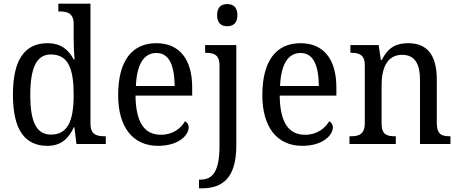

<svg xmlns="http://www.w3.org/2000/svg" viewBox="-20 -780 2485 1040"><path d="M237 10C310 10 352 -29 380 -91H383L394 0H553V-42H545C504 -42 470 -51 470 -110V-760H296V-718H304C344 -718 379 -709 379 -650V-566C379 -532 381 -490 384 -458H379C352 -510 310 -546 238 -546C116 -546 50 -460 50 -267C50 -75 116 10 237 10ZM256 -51C176 -51 144 -122 144 -266C144 -408 176 -485 255 -485C350 -485 379 -408 379 -267C379 -126 348 -51 256 -51Z M836 10C949 10 1002 -49 1002 -90C1002 -107 992 -119 982 -123C960 -85 916 -50 852 -50C763 -50 716 -115 714 -262H1021V-306C1021 -464 948 -546 827 -546C695 -546 620 -451 620 -264C620 -91 700 10 836 10ZM926 -314H716C721 -430 758 -493 827 -493C899 -493 925 -421 926 -314Z M1211 -638C1241 -638 1266 -653 1266 -698C1266 -743 1241 -758 1211 -758C1180 -758 1156 -743 1156 -698C1156 -653 1180 -638 1211 -638ZM1058 240H1073C1183 240 1260 187 1260 8V-536H1091V-494H1095C1136 -494 1169 -485 1169 -426V9C1169 151 1131 193 1065 193H1058Z M1617 10C1730 10 1783 -49 1783 -90C1783 -107 1773 -119 1763 -123C1741 -85 1697 -50 1633 -50C1544 -50 1497 -115 1495 -262H1802V-306C1802 -464 1729 -546 1608 -546C1476 -546 1401 -451 1401 -264C1401 -91 1481 10 1617 10ZM1707 -314H1497C1502 -430 1539 -493 1608 -493C1680 -493 1706 -421 1707 -314Z M1873 0H2124V-42H2119C2079 -42 2047 -49 2047 -109V-320C2047 -406 2074 -483 2158 -483C2229 -483 2255 -432 2255 -346V0H2420V-42H2415C2374 -42 2346 -51 2346 -114V-350C2346 -487 2289 -546 2192 -546C2130 -546 2084 -527 2048 -455H2043L2031 -536H1878V-494H1883C1923 -494 1956 -485 1956 -426V-114C1956 -51 1922 -42 1881 -42H1873Z"/></svg>

Font: Noto Serif Armenian SemiCondensed
Style: Regular
Weight: 400
Width: 4
Designer: Monotype Design Team
Foundry: Monotype Imaging Inc.
Version: Version 2.008